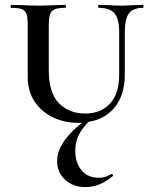

<svg xmlns="http://www.w3.org/2000/svg" viewBox="-20 -488 612 783"><path d="M563 -456Q523 -456 506 -433.5Q489 -411 489 -358V-184Q489 -103 449.5 -52.5Q410 -2 341 9Q312 39 299.5 66Q287 93 287 126Q287 176 312.5 206.5Q338 237 383 237Q397 237 411 232.5Q425 228 433 222H435Q438 222 440.5 225Q443 228 440 230Q387 275 329 275Q278 275 245.5 245Q213 215 213 169Q213 93 314 13H299Q243 13 196 -9.5Q149 -32 121 -74Q93 -116 93 -174V-387Q93 -417 88 -431Q83 -445 69.5 -450.5Q56 -456 26 -456Q23 -456 23 -462Q23 -468 26 -468L73 -467Q111 -465 135 -465Q161 -465 201 -467L246 -468Q249 -468 249 -462Q249 -456 246 -456Q217 -456 203 -450Q189 -444 184 -429.5Q179 -415 179 -385V-200Q179 -110 220 -67.5Q261 -25 327 -25Q391 -25 428.5 -65.5Q466 -106 466 -182V-358Q466 -411 447 -433.5Q428 -456 383 -456Q380 -456 380 -462Q380 -468 383 -468L424 -467Q456 -465 477 -465Q493 -465 523 -467L563 -468Q565 -468 565 -462Q565 -456 563 -456Z"/></svg>

Font: Cormorant SC SemiBold
Style: Regular
Weight: 600
Designer: Christian Thalmann (Catharsis Fonts)
Version: Version 3.000